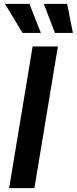

<svg xmlns="http://www.w3.org/2000/svg" viewBox="-20 -966 394 986"><path d="M277.3 -727.5 156.7 0H26.9L147.5 -727.5ZM262.2 -796.9 205.1 -946.3H324.7L354.5 -796.9ZM95.7 -796.9 5.4 -946.3H131.3L189.9 -796.9Z"/></svg>

Font: Inter 16pt SemiBold
Style: Italic
Weight: 600
Italic angle: -9.3988°
Version: Version 4.001;git-66647c0bb